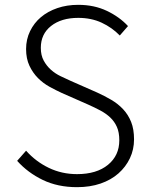

<svg xmlns="http://www.w3.org/2000/svg" viewBox="-20 -762 620 795"><path d="M299 13Q219 13 157 -17Q95 -47 51 -96L88 -138Q128 -93 182 -67Q236 -41 299 -41Q380 -41 427 -79.5Q474 -118 474 -181Q474 -214 464 -236.5Q454 -259 436.5 -275.5Q419 -292 395.5 -304.5Q372 -317 345 -329L236 -377Q212 -388 185.5 -402.5Q159 -417 137.5 -438.5Q116 -460 102 -489.5Q88 -519 88 -559Q88 -599 104.5 -633Q121 -667 149.5 -691Q178 -715 217.5 -728.5Q257 -742 304 -742Q370 -742 422.5 -717Q475 -692 510 -654L476 -615Q444 -648 401 -668Q358 -688 304 -688Q234 -688 191.5 -654.5Q149 -621 149 -564Q149 -533 161 -511Q173 -489 191 -473Q209 -457 231 -446.5Q253 -436 273 -427L382 -379Q413 -365 441 -348.5Q469 -332 490 -309.5Q511 -287 523 -257Q535 -227 535 -185Q535 -143 518 -107Q501 -71 470.5 -44Q440 -17 396.5 -2Q353 13 299 13Z"/></svg>

Font: SpoqaHanSans-Light
Style: Regular
Weight: 300
Designer: [Spoqa Han Sans] Dong-huui Kim \uAE40 \uB3D9 \uD718  Younghwa Kang \uAC15 \uC601 \uD654  [Noto Sans] Ryoko NISHIZUKA \u8
Foundry: Spoqa (http://www.spoqa-han-sans.com)
Version: Version 2.000